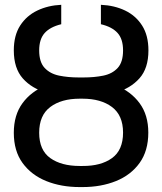

<svg xmlns="http://www.w3.org/2000/svg" viewBox="-20 -757 665 787"><path d="M306.6 -431.6H318.4Q394.5 -431.6 455.6 -407Q516.6 -382.3 552.2 -334Q587.9 -285.6 587.9 -213.4Q587.9 -138.7 552.2 -89.1Q516.6 -39.6 455.6 -14.9Q394.5 9.8 318.4 9.8H306.6Q230.5 9.8 169.4 -14.9Q108.4 -39.6 72.5 -88.9Q36.6 -138.2 36.6 -212.9Q36.6 -285.2 72 -333.7Q107.4 -382.3 168.7 -407Q230 -431.6 306.6 -431.6ZM318.4 -352.5H306.6Q231.4 -352.5 186 -318.4Q140.6 -284.2 140.6 -212.9Q140.6 -141.6 186 -109.1Q231.4 -76.7 306.6 -76.7H318.4Q393.6 -76.2 439 -108.9Q484.4 -141.6 484.4 -213.4Q484.4 -284.2 439 -318.4Q393.6 -352.5 318.4 -352.5ZM302.7 -439.5H322.3Q366.7 -439.5 403.6 -447Q440.4 -454.6 462.4 -478.5Q484.4 -502.4 484.4 -550.3Q484.4 -597.2 461.7 -622.1Q439 -647 393.6 -657.7V-737.3Q448.7 -734.9 492.7 -713.9Q536.6 -692.9 562.5 -652.3Q588.4 -611.8 588.4 -550.3Q588.4 -477.1 551.5 -435.8Q514.6 -394.5 453.9 -377.4Q393.1 -360.4 322.3 -360.4H302.7Q231.9 -360.4 171.1 -377.2Q110.4 -394 73.5 -435.5Q36.6 -477.1 36.6 -550.3Q36.6 -611.8 62.7 -652.3Q88.9 -692.9 133.1 -713.9Q177.2 -734.9 231 -737.3V-657.7Q185.1 -646.5 162.8 -621.3Q140.6 -596.2 140.6 -550.3Q140.6 -502.4 163.1 -478.5Q185.5 -454.6 222.4 -447Q259.3 -439.5 302.7 -439.5Z"/></svg>

Font: Inter 18pt
Style: Regular
Weight: 400
Designer: Rasmus Andersson
Foundry: rsms
Version: Version 4.001;git-66647c0bb